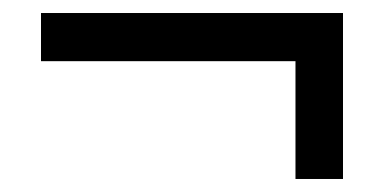

<svg xmlns="http://www.w3.org/2000/svg" viewBox="-20 -357 590 295"><path d="M507 -337V-82H434V-263H43V-337Z"/></svg>

Font: Ysabeau Semibold
Style: Regular
Weight: 600
Designer: Christian Thalmann (Catharsis Fonts)
Version: Version 0.003